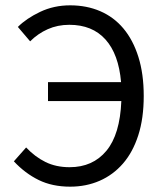

<svg xmlns="http://www.w3.org/2000/svg" viewBox="-20 -688 611 720"><path d="M243 12Q176 12 125 -13Q74 -38 32 -83L78 -135Q111 -100 150.5 -80.5Q190 -61 241 -61Q328 -61 379 -122.5Q430 -184 435 -309H160V-380H434Q425 -485 375.5 -540Q326 -595 240 -595Q196 -595 159 -578.5Q122 -562 93 -533L47 -587Q79 -619 130.5 -643.5Q182 -668 243 -668Q305 -668 356 -646Q407 -624 443 -581Q479 -538 499 -474.5Q519 -411 519 -328Q519 -244 498.5 -180.5Q478 -117 441 -74.5Q404 -32 353.5 -10Q303 12 243 12Z"/></svg>

Font: Pinyin1712
Style: Regular
Weight: 400
Version: Version 1